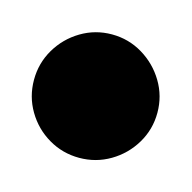

<svg xmlns="http://www.w3.org/2000/svg" viewBox="-81 -1192 263 263"><g transform="rotate(15 50.5 -1060.5)"><path d="M-37.3 -1060Q-37.3 -1036.3 -25.5 -1016.3Q-13.7 -996.3 6.3 -984.5Q26.3 -972.7 50 -972.7Q73.7 -972.7 93.7 -984.5Q113.7 -996.3 125.7 -1016.3Q137.7 -1036.3 137.7 -1060Q137.7 -1083.7 125.7 -1103.7Q113.7 -1123.7 93.7 -1135.7Q73.7 -1147.7 50 -1147.7Q26.3 -1147.7 6.3 -1135.7Q-13.7 -1123.7 -25.5 -1103.7Q-37.3 -1083.7 -37.3 -1060Z"/></g></svg>

Font: Linefont Thin
Style: Regular
Weight: 100
Monospace: yes
Version: Version 3.002;gftools[0.9.33]